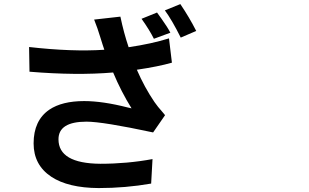

<svg xmlns="http://www.w3.org/2000/svg" viewBox="-20 -872 1540 957"><path d="M471.7 65.4Q319.3 64.5 235.4 8.8Q147.5 -49.8 147.5 -157.2Q147.5 -271.5 225.6 -325.2Q289.1 -368.2 399.4 -368.2Q492.2 -368.2 618.2 -335.9Q630.9 -333 635.7 -332Q584 -415 543.9 -510.7Q361.3 -495.1 127 -514.6L125 -637.7Q338.9 -613.3 500 -624Q497.1 -633.8 491.2 -650.4Q483.4 -674.8 480.5 -684.6Q466.8 -730.5 449.2 -774.4L580.1 -789.1Q596.7 -709 621.1 -636.7Q734.4 -653.3 822.3 -680.7L836.9 -559.6Q768.6 -540 662.1 -524.4Q700.2 -436.5 750 -363.3Q763.7 -342.8 794.9 -307.6Q799.8 -300.8 802.7 -297.9L743.2 -211.9Q492.2 -265.6 411.1 -265.6Q271.5 -265.6 271.5 -177.7Q271.5 -57.6 479.5 -55.7Q614.3 -55.7 740.2 -79.1L733.4 43Q605.5 65.4 471.7 65.4ZM747.1 -678.7Q724.6 -723.6 685.5 -778.3L762.7 -809.6Q770.5 -798.8 785.2 -778.3Q816.4 -734.4 829.1 -709ZM880.9 -684.6Q836.9 -772.5 801.8 -820.3L878.9 -851.6Q923.8 -785.2 958 -717.8Z"/></svg>

Font: Bpmf GenYo Gothic B
Style: B
Weight: 700
Foundry: But Ko
Version: Version 1.320